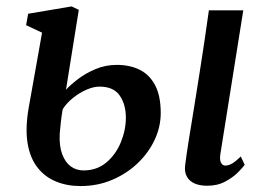

<svg xmlns="http://www.w3.org/2000/svg" viewBox="-20 -584 852 614"><path d="M642.5 10Q619 10 602.5 2.8Q586 -4.5 577.8 -18.8Q569.5 -33 572 -55Q573.5 -69 576.8 -90.8Q580 -112.5 584.5 -141Q589 -169.5 594.8 -204.2Q600.5 -239 606.8 -278.8Q613 -318.5 620 -362.2Q627 -406 634 -453.5Q641 -501 648 -551H758L684.5 -90Q682 -72 687 -63.2Q692 -54.5 700.5 -54.5Q710.5 -54.5 721.8 -60.8Q733 -67 750 -83.5L762.5 -57Q757 -49 741.2 -33Q725.5 -17 700.5 -3.5Q675.5 10 642.5 10ZM237.5 11Q194 11 158.5 -3.8Q123 -18.5 99.5 -48.8Q76 -79 68.2 -126Q60.5 -173 71.5 -238L114.5 -479.5L63.5 -503.5L70 -540L209 -563.5L232 -552.5L191 -297Q204 -311.5 228.2 -330.2Q252.5 -349 284.8 -362.8Q317 -376.5 353.5 -376.5Q395 -376.5 426.5 -361Q458 -345.5 476 -311.5Q494 -277.5 494 -222.5Q494 -178.5 474.5 -136.8Q455 -95 420 -61.8Q385 -28.5 338.5 -8.8Q292 11 237.5 11ZM247 -39Q290 -39 320.2 -64.5Q350.5 -90 366.5 -129.2Q382.5 -168.5 382.5 -208Q382.5 -249.5 363 -278.2Q343.5 -307 298 -307Q279 -307 256.2 -297Q233.5 -287 213 -270.5Q192.5 -254 180.5 -234.5Q177 -215 174.8 -195.5Q172.5 -176 171 -157Q169 -117.5 178.8 -91.2Q188.5 -65 206.2 -52Q224 -39 247 -39Z"/></svg>

Font: Merriweather 28pt Medium
Style: Italic
Weight: 500
Italic angle: -7.8°
Version: Version 2.101